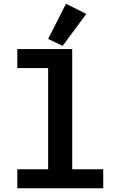

<svg xmlns="http://www.w3.org/2000/svg" viewBox="-20 -1001 640 1021"><path d="M439 -927C439 -927 331 -981 331 -981C331 -981 236 -794 236 -794C236 -794 313 -757 313 -757C313 -757 439 -927 439 -927ZM72 0C72 0 529 0 529 0C529 0 529 -101 529 -101C529 -101 364 -101 364 -101C364 -101 364 -740 364 -740C364 -740 72 -740 72 -740C72 -740 72 -639 72 -639C72 -639 236 -639 236 -639C236 -639 236 -101 236 -101C236 -101 72 -101 72 -101C72 -101 72 0 72 0Z"/></svg>

Font: IBM Plex Mono Mod
Style: SemiBold
Weight: 500
Designer: Mike Abbink, Paul van der Laan, Pieter van Rosmalen
Foundry: Bold Monday
Version: ""